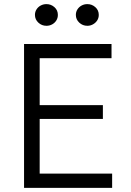

<svg xmlns="http://www.w3.org/2000/svg" viewBox="-20 -914 638 934"><path d="M97 0V-700H522.5V-631H173V-402.5H480.5V-335.5H173V-69.5H525.5V0ZM206 -788.5Q183 -788.5 166.5 -804Q150 -819.5 150 -841.5Q150 -856.5 157.8 -868.5Q165.5 -880.5 178.2 -887.2Q191 -894 206 -894Q228 -894 244.8 -879.2Q261.5 -864.5 261.5 -841.5Q261.5 -826.5 254 -814.5Q246.5 -802.5 233.8 -795.5Q221 -788.5 206 -788.5ZM405 -788.5Q382 -788.5 365.5 -804Q349 -819.5 349 -841.5Q349 -856 356.5 -868Q364 -880 376.8 -887Q389.5 -894 405 -894Q427 -894 443.8 -879.2Q460.5 -864.5 460.5 -841.5Q460.5 -826.5 452.8 -814.5Q445 -802.5 432.2 -795.5Q419.5 -788.5 405 -788.5Z"/></svg>

Font: Geologica Thin Roman ExtraLight
Style: Regular
Weight: 250
Version: Version 1.010;gftools[0.9.28]